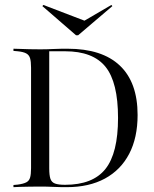

<svg xmlns="http://www.w3.org/2000/svg" viewBox="-20 -772 634 792"><path d="M235.5 0Q221.8 0 198 -1.2Q174.2 -2.4 146 -2.4Q123.4 -2.4 102 -2Q80.6 -1.6 63.7 -1.2Q46.8 -0.8 35.5 0V-8.9L53.2 -10.5Q76.6 -13.7 88.3 -19.8Q100 -25.8 104 -39.1Q108.1 -52.4 108.1 -78.2V-492.7Q108.1 -518.5 104 -531.9Q100 -545.2 88.3 -551.6Q76.6 -558.1 53.2 -560.5L35.5 -562.1V-571Q46.8 -571 63.7 -570.2Q80.6 -569.4 102 -569Q123.4 -568.5 146 -568.5Q174.2 -568.5 198 -569.8Q221.8 -571 235.5 -571H258.9Q400.8 -571 474.2 -501.6Q547.6 -432.3 547.6 -297.6Q547.6 -204 512.9 -137.5Q478.2 -71 412.9 -35.5Q347.6 0 255.6 0ZM248.4 -9.7Q362.9 -9.7 414.9 -75Q466.9 -140.3 466.9 -285.5Q466.9 -432.3 415.3 -496.4Q363.7 -560.5 248.4 -560.5H183.1V-77.4Q183.1 -49.2 187.9 -34.7Q192.7 -20.2 206.9 -14.9Q221 -9.7 248.4 -9.7ZM439.5 -751.6 443.5 -746.8 302.4 -626.6H293.5L154.8 -746.8L158.9 -751.6L344.4 -680.6L309.7 -675.8Z"/></svg>

Font: Playfair 144pt SemiCondensed Light
Style: Regular
Weight: 300
Width: 4
Designer: Claus Eggers Sørensen
Foundry: Claus Eggers Sørensen
Version: Version 2.203